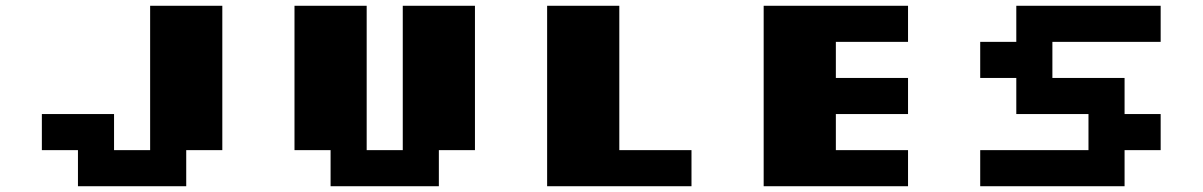

<svg xmlns="http://www.w3.org/2000/svg" viewBox="-20 -645 4165 665"><path d="M250 0V-125H125V-250H375V-125H500V-625H750V-125H625V0Z M1125 0V-125H1000V-625H1250V-125H1375V-625H1625V-125H1500V0Z M1875 0V-625H2125V-125H2375V0Z M2625 0V-625H3125V-500H2875V-375H3125V-250H2875V-125H3125V0Z M3375 0V-125H3750V-250H3500V-375H3375V-500H3500V-625H4000V-500H3625V-375H3875V-250H4000V-125H3875V0Z"/></svg>

Font: Silkscreen
Style: Bold
Weight: 700
Designer: Jason Kottke
Foundry: Jason Kottke
Version: Version 1.001; ttfautohint (v1.8.4.7-5d5b)